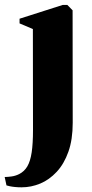

<svg xmlns="http://www.w3.org/2000/svg" viewBox="-74 -538 384 800"><path d="M16 242.5Q1 242.5 -11.5 241.2Q-24 240 -33.2 238Q-42.5 236 -47 234.5L-54.5 199.5Q-42 199.5 -25.8 197.2Q-9.5 195 5.5 187.5Q27.5 176.5 40 155Q52.5 133.5 58 96.8Q63.5 60 63.5 3.5L63 -417L7.5 -440.5V-460L187.5 -517.5H206.5L228.5 -495L229 -26.5Q229 43.5 211 94.2Q193 145 162.2 178Q131.5 211 93.8 226.8Q56 242.5 16 242.5Z"/></svg>

Font: Merriweather 144pt Black
Style: Regular
Weight: 900
Version: Version 2.100